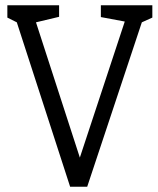

<svg xmlns="http://www.w3.org/2000/svg" viewBox="-20 -711 602 731"><path d="M247 0 44 -626 8 -644V-691H205V-647L117 -626L284 -111L455 -629L364 -646V-691H560V-644L520 -626L312 0Z"/></svg>

Font: Kreon Light Light
Style: Regular
Weight: 300
Version: Version 2.002